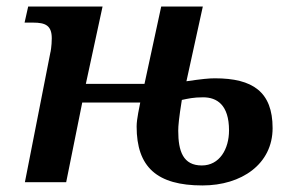

<svg xmlns="http://www.w3.org/2000/svg" viewBox="-20 -556 881 586"><path d="M598 10C717 10 812 -55 812 -165C812 -276 751 -317 636 -317C618 -317 597 -315 549 -308L599 -536H472L421 -300H242L293 -536H66L55 -487H81C119 -487 138 -478 138 -439C138 -416 134 -395 134 -397L56 0H182L231 -243H408C406 -230 397 -194 397 -170C397 -46 459 10 598 10ZM596 -51C539 -51 524 -94 524 -157C524 -172 526 -195 535 -251C554 -255 570 -259 600 -259C642 -259 679 -236 679 -158C679 -101 650 -51 596 -51Z"/></svg>

Font: Noto Serif Semi
Style: Italic
Weight: 600
Italic angle: -12°
Designer: Monotype Design Team
Foundry: Monotype Imaging Inc.
Version: Version 1.901